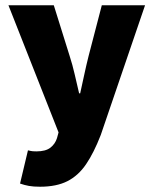

<svg xmlns="http://www.w3.org/2000/svg" viewBox="-20 -520 582 728"><path d="M132 188Q107 188 90 185Q73 182 56 176L86 50Q98 53 104.5 53.5Q111 54 118 54Q153 54 171 40Q189 26 196 4L202 -18L12 -500H184L244 -308Q255 -274 263 -239Q271 -204 280 -166H284Q292 -202 299.5 -237Q307 -272 316 -308L366 -500H530L362 -8Q336 59 306.5 102.5Q277 146 235.5 167Q194 188 132 188Z"/></svg>

Font: Source Sans 3 Black
Style: Regular
Weight: 900
Designer: Paul D. Hunt
Foundry: Adobe
Version: Version 3.046;hotconv 1.0.118;makeotfexe 2.5.65603